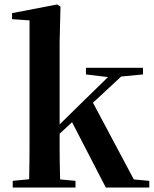

<svg xmlns="http://www.w3.org/2000/svg" viewBox="-20 -839 691 859"><path d="M36.9 0V-29.9L142.8 -40.2H206.6L317.8 -29.9V0ZM109.1 0Q110.1 -18.1 110.6 -47.2Q111.1 -76.3 111.6 -110.2Q112.1 -144.1 112.1 -176.8Q112.1 -209.5 112.1 -234.8V-747.8L34 -753.3V-780.3L235.6 -819L250.6 -810L246.8 -650.9V-240.9Q246.8 -213.4 246.8 -179.5Q246.8 -145.6 247.3 -110.9Q247.8 -76.3 248.7 -47.2Q249.6 -18.1 250.6 0ZM177.7 -176.5V-220.2H183.6L343.8 -377.6L505.8 -535.7H564.2ZM453.4 0 298.1 -300.5 392.2 -386.5 578.7 -36.2 648 -29.9V0ZM364.5 -506V-535.7H619.7V-506L503.4 -494.8L482.5 -491.8Z"/></svg>

Font: Noto Serif HK ExtraLight
Style: Regular
Weight: 200
Designer: Ryoko NISHIZUKA 西塚涼子 (kana & ideographs); Frank Grießhammer (Latin, Greek & Cyrillic); Wenlong ZHANG 张文龙 (bopomofo); San
Foundry: Adobe
Version: Version 2.002-H1;hotconv 1.1.0;makeotfexe 2.6.0